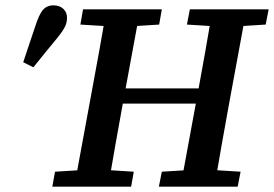

<svg xmlns="http://www.w3.org/2000/svg" viewBox="-20 -699 1026 719"><path d="M67 -466Q80 -504 92.5 -542.5Q105 -581 118 -618Q126 -640 134.5 -653.5Q143 -667 154.5 -673Q166 -679 180 -679Q203 -679 217 -666Q231 -653 231 -632Q231 -614 222.5 -597.5Q214 -581 197 -560Q174 -532 151 -504Q128 -476 105 -447ZM176 0 186 -56 316 -64H354L481 -56L471 0ZM258 0 324 -358Q338 -434 352 -510.5Q366 -587 379 -664H505L439 -306Q425 -230 411.5 -153Q398 -76 385 0ZM281 -607 291 -664H586L576 -607L449 -599H411ZM379 -311V-368H782V-311ZM575 0 586 -56 714 -64H752L881 -56L870 0ZM656 0 722 -358Q736 -434 749.5 -510.5Q763 -587 776 -664H903L837 -306Q823 -230 809.5 -153Q796 -76 783 0ZM680 -607 691 -664H986L975 -607L848 -599H809Z"/></svg>

Font: Source Serif 4 SemiBold
Style: Italic
Weight: 600
Italic angle: -12°
Designer: Frank Grießhammer
Foundry: Adobe Systems Incorporated
Version: Version 4.004;hotconv 1.0.116;makeotfexe 2.5.65601